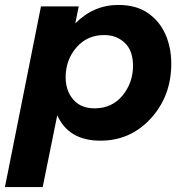

<svg xmlns="http://www.w3.org/2000/svg" viewBox="-33 -564 742 778"><path d="M140 194H-13L133 -538H286L272 -469Q346 -544 447 -544Q517.5 -544 565 -512Q612.5 -480 636.8 -426Q661 -372 661 -306Q661 -175 578.5 -84.5Q496 6 374 6Q245 6 199 -97ZM350 -125Q421 -125 463.5 -177Q506 -229 506 -297Q506 -359 472.5 -390.5Q439 -422 389 -422Q320 -422 276.5 -371.5Q233 -321 233 -251Q233 -196.5 263.8 -160.8Q294.5 -125 350 -125Z"/></svg>

Font: Argentum Sans SemiBold
Style: Italic
Weight: 600
Italic angle: -11°
Designer: Julieta Ulanovsky (font), Cristiano Sobral (main changes and remaster)
Foundry: Julieta Ulanovsky (font), Cristiano Sobral (main changes and remaster)
Version: Version 2.007;June 15, 2022;FontCreator 14.0.0.2814 64-bit; 